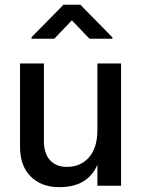

<svg xmlns="http://www.w3.org/2000/svg" viewBox="-20 -770 591 796"><path d="M383.8 -506.8V-231Q383.8 -158.2 349.4 -118.2Q314.9 -78.1 257.8 -78.1Q212.9 -78.1 187.5 -105.7Q162.1 -133.3 162.1 -185.1V-506.8H63V-161.1Q63 -83 106.9 -38.6Q150.9 5.9 226.1 5.9Q343.8 5.9 383.8 -86.9V0H481.9V-506.8ZM446.3 -614.7 313 -750.5H243.2L110.8 -615.7V-609.4H205.1L277.8 -685.5L351.1 -609.4H446.3Z"/></svg>

Font: FAU Chimera Medium
Style: Regular
Weight: 500
Version: Version 1.002;hotconv 1.0.117;makeotfexe 2.5.65602